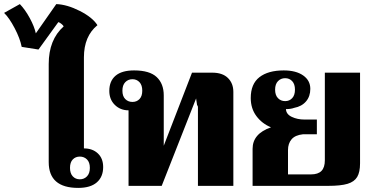

<svg xmlns="http://www.w3.org/2000/svg" viewBox="-82 -908 1832 938"><path d="M156 -116V-595Q156 -714 229 -779Q227 -784 218.5 -791Q210 -798 203 -800L106 -666L24 -679Q16 -720 -10.5 -770.5Q-37 -821 -62 -845L15 -888Q41 -861 63.5 -819.5Q86 -778 93 -745L193 -888Q246 -886 308 -854.5Q370 -823 394 -785Q328 -731 328 -628V-183Q370 -183 396 -158.5Q422 -134 422 -92Q422 -44 391 -17Q360 10 300 10Q156 10 156 -116ZM357 -88Q357 -115 343 -129Q329 -143 308 -143Q287 -143 273.5 -129Q260 -115 260 -88Q260 -61 273.5 -46.5Q287 -32 308 -32Q329 -32 343 -46.5Q357 -61 357 -88Z M546 -369Q506 -369 479 -395.5Q452 -422 452 -464Q452 -512 482.5 -538Q513 -564 573 -564Q649 -564 683.5 -531.5Q718 -499 718 -442V-196L856 -553H955Q1005 -553 1031.5 -527Q1058 -501 1058 -459V0H885V-384Q885 -393 881 -393L876 -427L708 0H546ZM613 -465Q613 -492 599.5 -506.5Q586 -521 565 -521Q544 -521 530 -506.5Q516 -492 516 -465Q516 -438 530 -424Q544 -410 565 -410Q586 -410 599.5 -424Q613 -438 613 -465Z M1152 -181Q1152 -255 1242 -286Q1198 -304 1170.5 -341Q1143 -378 1143 -429Q1143 -498 1185.5 -531Q1228 -564 1304 -564Q1364 -564 1399 -539.5Q1434 -515 1434 -474Q1434 -437 1413 -412.5Q1392 -388 1355 -381Q1339 -375 1315 -375Q1316 -350 1343.5 -337Q1371 -324 1405 -324H1466V-252H1398Q1360 -248 1342.5 -227.5Q1325 -207 1325 -175V-56H1437Q1472 -56 1488.5 -73Q1505 -90 1505 -125V-553H1677V-110Q1677 -67 1663 -43.5Q1649 -20 1616 -10Q1583 0 1521 0H1152ZM1359 -470Q1359 -497 1345.5 -511.5Q1332 -526 1311 -526Q1290 -526 1276 -511.5Q1262 -497 1262 -470Q1262 -443 1276 -428.5Q1290 -414 1311 -414Q1332 -414 1345.5 -428.5Q1359 -443 1359 -470Z"/></svg>

Font: Trirong ExtraBold
Style: Regular
Weight: 800
Designer: Katatrad Team
Foundry: CadsonDemak
Version: Version 1.001